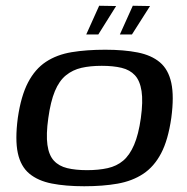

<svg xmlns="http://www.w3.org/2000/svg" viewBox="-20 -641 650 668"><path d="M273 7Q208 7 160 -2.5Q112 -12 82 -37Q52 -62 42 -108.5Q32 -155 42 -231Q53 -307 77.5 -354Q102 -401 140 -426Q178 -451 229.5 -459.5Q281 -468 346 -468Q411 -468 459 -458.5Q507 -449 536.5 -424Q566 -399 576 -352.5Q586 -306 576 -231Q565 -154 540.5 -107.5Q516 -61 478 -36Q440 -11 389 -2Q338 7 273 7ZM283 -49Q323 -49 354.5 -56Q386 -63 408.5 -82Q431 -101 446.5 -137Q462 -173 470 -230Q478 -288 472.5 -324Q467 -360 449.5 -379Q432 -398 403 -405Q374 -412 334 -412Q294 -412 263.5 -405Q233 -398 209.5 -379Q186 -360 171 -324Q156 -288 148 -230Q140 -173 145 -137Q150 -101 167.5 -82Q185 -63 214 -56Q243 -49 283 -49ZM397 -521 442 -621 502 -620 439 -521ZM280 -521 325 -621 384 -620 322 -521Z"/></svg>

Font: Genos Thin Medium
Style: Italic
Weight: 500
Italic angle: -8°
Version: Version 1.010